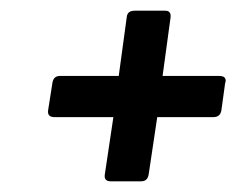

<svg xmlns="http://www.w3.org/2000/svg" viewBox="-20 -435 442 359"><path d="M244 -96H187Q174 -96 176 -109L192 -216H82Q68 -216 70 -229L78 -280Q80 -293 92 -293H202L217 -403Q218 -415 232 -415H289Q300 -415 299 -403L284 -293H390Q402 -293 402 -284Q402 -282 401 -280L394 -229Q392 -216 379 -216H274L258 -109Q256 -96 244 -96Z"/></svg>

Font: Sanchez
Style: Italic
Weight: 400
Designer: Daniel Hernández
Foundry: LatinoType
Version: Version 1.001